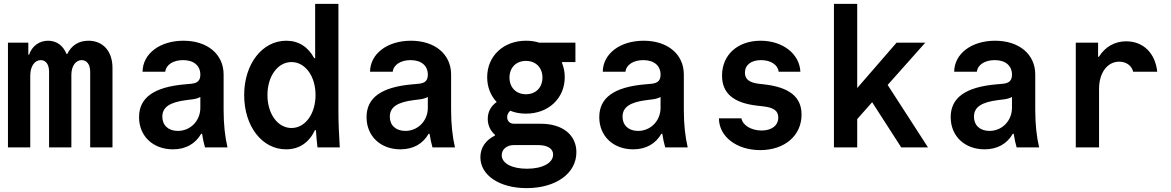

<svg xmlns="http://www.w3.org/2000/svg" viewBox="-20 -760 6040 990"><path d="M21 0H136V-370C136 -417 158 -450 190 -450C217 -450 233 -427 233 -390V0H348V-374C348 -419 370 -450 401 -450C428 -450 445 -427 445 -390V0H560V-410C560 -495 512 -550 436 -550C387 -550 349 -527 327 -482H323C305 -526 271 -550 228 -550C183 -550 145 -523 130 -478H126V-540H21Z M1013 -375C1013 -345 999 -331 965 -328L932 -325C773 -311 697 -256 697 -156C697 -58 769 10 872 10C938 10 988 -19 1017 -70H1022C1026 -44 1031 -20 1037 0H1153C1140 -55 1133 -120 1133 -193V-376C1133 -480 1050 -550 926 -550C804 -550 716 -483 715 -390H832C836 -426 873 -450 924 -450C980 -450 1013 -421 1013 -375ZM897 -85C848 -85 817 -114 817 -158C817 -207 854 -233 942 -244L974 -248C989 -250 1002 -254 1013 -260V-204C1013 -137 962 -85 897 -85Z M1617 0H1732C1728 -63 1725 -129 1725 -180V-740H1605V-460H1600C1569 -518 1520 -550 1456 -550C1332 -550 1239 -430 1239 -270C1239 -109 1331 10 1455 10C1523 10 1574 -25 1604 -89H1609C1611 -60 1613 -32 1617 0ZM1483 -100C1412 -100 1359 -173 1359 -270C1359 -367 1412 -440 1483 -440C1554 -440 1607 -367 1607 -270C1607 -173 1554 -100 1483 -100Z M2186 -375C2186 -345 2172 -331 2138 -328L2105 -325C1946 -311 1870 -256 1870 -156C1870 -58 1942 10 2045 10C2111 10 2161 -19 2190 -70H2195C2199 -44 2204 -20 2210 0H2326C2313 -55 2306 -120 2306 -193V-376C2306 -480 2223 -550 2099 -550C1977 -550 1889 -483 1888 -390H2005C2009 -426 2046 -450 2097 -450C2153 -450 2186 -421 2186 -375ZM2070 -85C2021 -85 1990 -114 1990 -158C1990 -207 2027 -233 2115 -244L2147 -248C2162 -250 2175 -254 2186 -260V-204C2186 -137 2135 -85 2070 -85Z M2492 -362C2492 -311 2510 -267 2541 -234C2512 -214 2495 -184 2495 -147C2495 -114 2509 -85 2532 -65V-61C2485 -38 2457 1 2457 51C2457 144 2556 210 2695 210C2847 210 2952 134 2952 25C2952 -65 2880 -122 2768 -122H2630C2609 -122 2595 -136 2595 -156C2595 -169 2601 -180 2611 -189C2635 -179 2662 -174 2692 -174C2808 -174 2892 -253 2892 -362C2892 -388 2887 -413 2878 -435V-440H2947V-540H2760C2739 -547 2716 -550 2692 -550C2576 -550 2492 -471 2492 -362ZM2630 -12H2753C2803 -12 2832 6 2832 37C2832 80 2778 110 2697 110C2619 110 2567 82 2567 40C2567 10 2593 -12 2630 -12ZM2692 -274C2641 -274 2607 -309 2607 -360C2607 -411 2641 -446 2692 -446C2743 -446 2777 -411 2777 -360C2777 -309 2743 -274 2692 -274Z M3386 -375C3386 -345 3372 -331 3338 -328L3305 -325C3146 -311 3070 -256 3070 -156C3070 -58 3142 10 3245 10C3311 10 3361 -19 3390 -70H3395C3399 -44 3404 -20 3410 0H3526C3513 -55 3506 -120 3506 -193V-376C3506 -480 3423 -550 3299 -550C3177 -550 3089 -483 3088 -390H3205C3209 -426 3246 -450 3297 -450C3353 -450 3386 -421 3386 -375ZM3270 -85C3221 -85 3190 -114 3190 -158C3190 -207 3227 -233 3315 -244L3347 -248C3362 -250 3375 -254 3386 -260V-204C3386 -137 3335 -85 3270 -85Z M3687 -150C3687 -56 3778 14 3900 14C4026 14 4113 -61 4113 -169C4113 -260 4051 -310 3920 -325L3893 -328C3843 -334 3821 -352 3821 -385C3821 -425 3853 -450 3904 -450C3954 -450 3991 -426 3995 -390H4107C4103 -482 4016 -550 3902 -550C3783 -550 3703 -477 3703 -370C3703 -279 3762 -229 3885 -215L3912 -212C3969 -206 3993 -189 3993 -154C3993 -113 3959 -87 3907 -87C3854 -87 3809 -114 3803 -150Z M4280 0H4400V-146L4477 -233L4627 0H4765L4557 -322L4751 -540H4603L4400 -306V-740H4280Z M5198 -375C5198 -345 5184 -331 5150 -328L5117 -325C4958 -311 4882 -256 4882 -156C4882 -58 4954 10 5057 10C5123 10 5173 -19 5202 -70H5207C5211 -44 5216 -20 5222 0H5338C5325 -55 5318 -120 5318 -193V-376C5318 -480 5235 -550 5111 -550C4989 -550 4901 -483 4900 -390H5017C5021 -426 5058 -450 5109 -450C5165 -450 5198 -421 5198 -375ZM5082 -85C5033 -85 5002 -114 5002 -158C5002 -207 5039 -233 5127 -244L5159 -248C5174 -250 5187 -254 5198 -260V-204C5198 -137 5147 -85 5082 -85Z M5647 0V-302C5647 -385 5690 -442 5751 -442C5787 -442 5815 -422 5823 -390H5947C5937 -486 5875 -547 5787 -547C5727 -547 5678 -518 5646 -467H5642V-540H5527V0Z"/></svg>

Font: CommitMono
Style: Bold
Weight: 700
Monospace: yes
Designer: Eigil Nikolajsen
Foundry: Eigil Nikolajsen
Version: Version 1.143